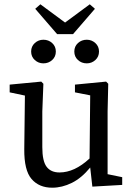

<svg xmlns="http://www.w3.org/2000/svg" viewBox="-20 -861 623 894"><path d="M223 13Q162 13 127 -27.5Q92 -68 93 -167L96 -416L25 -431V-467L172 -481L182 -471L177 -342V-176Q177 -111 197 -84.5Q217 -58 257 -58Q327 -58 397 -123L400 -417L329 -431V-467L474 -481L484 -471L481 -342V-50L549 -36V0L410 8L400 -81Q360 -32 314.5 -9.5Q269 13 223 13ZM182 -566Q159 -566 142 -581.5Q125 -597 125 -621Q125 -645 142 -660.5Q159 -676 182 -676Q206 -676 223 -660.5Q240 -645 240 -621Q240 -597 223 -581.5Q206 -566 182 -566ZM384 -566Q360 -566 343 -581.5Q326 -597 326 -621Q326 -645 343 -660.5Q360 -676 384 -676Q407 -676 424 -660.5Q441 -645 441 -621Q441 -597 424 -581.5Q407 -566 384 -566ZM168 -841 283 -756 398 -841 422 -820 320 -702H246L144 -820Z"/></svg>

Font: Source Serif 4
Style: Regular
Weight: 400
Designer: Frank Grießhammer
Foundry: Adobe
Version: Version 4.005;hotconv 1.1.0;makeotfexe 2.6.0